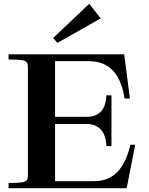

<svg xmlns="http://www.w3.org/2000/svg" viewBox="-20 -991 782 1011"><path d="M25 -27V0H647L692 -229H667C641 -125 594 -37 475 -37H270V-338H439C488 -338 538 -309 540 -222H567V-489H540C538 -401 488 -376 439 -376H270V-669H444C524 -669 610 -638 636 -472H664L634 -705H25V-678C100 -675 127 -680 127 -637V-68C127 -25 100 -30 25 -27ZM260 -791 450 -971 510 -894 282 -765Z"/></svg>

Font: Ortica Linear
Style: Bold
Weight: 700
Designer: Benedetta Bovani
Foundry: Collletttivo
Version: Version 2.000;Glyphs 3.1.2 (3151)